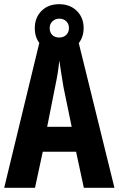

<svg xmlns="http://www.w3.org/2000/svg" viewBox="-20 -896 566 916"><path d="M380 0 343 -172H184L147 0H0L173 -714H350L526 0ZM283 -480Q271 -551 263 -608Q258 -552 243 -482L205 -291H322ZM262 -647Q210 -647 178 -679Q146 -711 146 -761Q146 -812 178 -844Q210 -876 262 -876Q314 -876 346.5 -844Q379 -812 379 -762Q379 -713 347 -680Q315 -647 262 -647ZM263 -717Q283 -717 296 -729.5Q309 -742 309 -762Q309 -782 296 -794.5Q283 -807 263 -807Q244 -807 230.5 -794.5Q217 -782 217 -762Q217 -742 229 -729.5Q241 -717 263 -717Z"/></svg>

Font: Noto Sans Thai ExtCond
Style: Bold
Weight: 700
Width: 2
Designer: Monotype Design Team
Foundry: Monotype Imaging Inc.
Version: Version 2.002; ttfautohint (v1.8.4.7-5d5b)